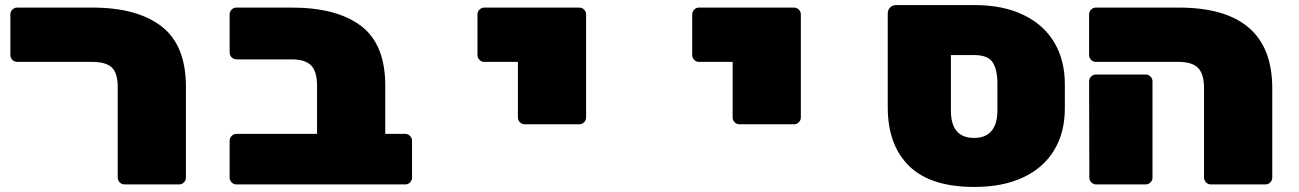

<svg xmlns="http://www.w3.org/2000/svg" viewBox="-20 -730 5140 760"><path d="M716 -386V-27Q716 -16 708 -8Q700 0 689 0H473Q462 0 454 -8Q446 -16 446 -27V-385Q446 -441 422.5 -463Q399 -485 345 -485H48Q37 -485 29 -493Q21 -501 21 -512V-673Q21 -684 29 -692Q37 -700 48 -700H345Q523 -700 619.5 -625.5Q716 -551 716 -386Z M1505 -391V-200H1584Q1595 -200 1603 -192Q1611 -184 1611 -173V-27Q1611 -16 1603 -8Q1595 0 1584 0H916Q905 0 897 -8Q889 -16 889 -27V-173Q889 -184 897 -192Q905 -200 916 -200H1235V-390Q1235 -447 1211.5 -471Q1188 -495 1134 -495H916Q905 -495 897 -503Q889 -511 889 -522V-673Q889 -684 897 -692Q905 -700 916 -700H1134Q1313 -700 1409 -627.5Q1505 -555 1505 -391Z M2273 -238H2057Q2046 -238 2038 -246Q2030 -254 2030 -265V-485H1897Q1886 -485 1878 -493Q1870 -501 1870 -512V-673Q1870 -684 1878 -692Q1886 -700 1897 -700H2273Q2284 -700 2292 -692Q2300 -684 2300 -673V-265Q2300 -254 2292 -246Q2284 -238 2273 -238Z M3123 -238H2907Q2896 -238 2888 -246Q2880 -254 2880 -265V-485H2747Q2736 -485 2728 -493Q2720 -501 2720 -512V-673Q2720 -684 2728 -692Q2736 -700 2747 -700H3123Q3134 -700 3142 -692Q3150 -684 3150 -673V-265Q3150 -254 3142 -246Q3134 -238 3123 -238Z M4195 -397V-301Q4195 -206 4153 -136Q4111 -66 4030.5 -28Q3950 10 3837 10Q3663 10 3578.5 -73Q3494 -156 3494 -305V-677Q3494 -691 3503.5 -700.5Q3513 -710 3527 -710H3837Q3950 -710 4031 -671Q4112 -632 4153.5 -561.5Q4195 -491 4195 -397ZM3744 -292Q3744 -184 3836 -184Q3882 -184 3905 -212Q3928 -240 3928 -291V-401Q3928 -454 3909.5 -483Q3891 -512 3836 -512H3744Z M5016 -381V-27Q5016 -16 5008 -8Q5000 0 4989 0H4773Q4762 0 4754 -8Q4746 -16 4746 -27V-380Q4746 -437 4722.5 -461Q4699 -485 4645 -485H4318Q4307 -485 4299 -493Q4291 -501 4291 -512V-673Q4291 -684 4299 -692Q4307 -700 4318 -700H4645Q5016 -700 5016 -381ZM4515 0H4319Q4308 0 4300 -8Q4292 -16 4292 -27L4291 -408Q4291 -419 4299 -427Q4307 -435 4318 -435H4515Q4526 -435 4534 -427Q4542 -419 4542 -408V-27Q4542 -16 4534 -8Q4526 0 4515 0Z"/></svg>

Font: Rubik Mono One
Style: Regular
Weight: 400
Designer: Hubert and Fischer with Elvire Volk Leonovitch (Cyrillic Expansion: Cyreal)
Foundry: Hubert and Fischer with Elvire Volk Leonovitch
Version: Version 2.000